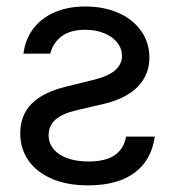

<svg xmlns="http://www.w3.org/2000/svg" viewBox="-20 -557 536 588"><path d="M241.2 -537.1Q298.8 -537.1 343.5 -517.1Q388.2 -497.1 412.8 -461.4Q437.5 -425.8 437.5 -380.9Q437.5 -327.6 401.4 -291Q365.2 -254.4 295.9 -238.3L215.8 -219.7Q170.9 -209.5 149.9 -190.7Q128.9 -171.9 128.9 -143.6Q128.9 -106.4 162.1 -84.5Q195.3 -62.5 252 -62.5Q302.2 -62.5 330.6 -81.3Q358.9 -100.1 366.2 -138.7H454.1Q443.8 -65.9 391.6 -27.6Q339.4 10.7 250 10.7Q185.1 10.7 138.2 -9.8Q91.3 -30.3 66.7 -66.2Q42 -102.1 42 -148.4Q42 -204.1 77.1 -239.5Q112.3 -274.9 183.6 -292L262.7 -311.5Q309.1 -322.3 331.3 -340.8Q353.5 -359.4 353.5 -385.7Q353.5 -408.2 339.1 -426.5Q324.7 -444.8 299.1 -455.3Q273.4 -465.8 241.2 -465.8Q196.3 -465.8 169.7 -446.5Q143.1 -427.2 133.8 -392.6H51.8Q57.1 -435.5 81.3 -468.3Q105.5 -501 146.5 -519Q187.5 -537.1 241.2 -537.1Z"/></svg>

Font: Pretendard Std
Style: Regular
Weight: 400
Designer: Base glyphs from Inter by Rasmus Andersson; Hangeul glyphs from Noto Sans CJK(Source Han Sans) by Jang Soo-young and Kan
Foundry: Kil Hyung-jin
Version: Version 1.309